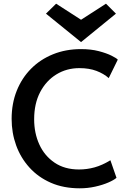

<svg xmlns="http://www.w3.org/2000/svg" viewBox="-20 -1013 689 1040"><path d="M412 7Q324 7 255.5 -23Q187 -53 139.5 -105.5Q92 -158 67.5 -225.5Q43 -293 43 -369Q43 -452 70.5 -521Q98 -590 148 -640.5Q198 -691 267 -719Q336 -747 419 -747Q473 -747 515 -736Q557 -725 584 -711.5Q611 -698 618 -690L569 -590Q542 -614 502.5 -629Q463 -644 410 -644Q341 -644 285.5 -610Q230 -576 197.5 -514Q165 -452 165 -367Q165 -292 193 -230.5Q221 -169 275.5 -132Q330 -95 408 -95Q451 -95 492.5 -106.5Q534 -118 578 -145L611 -50Q598 -38 567 -24.5Q536 -11 495.5 -2Q455 7 412 7ZM419 -785 229 -939 284 -993 419 -906 554 -993 608 -939Z"/></svg>

Font: Alata
Style: Regular
Weight: 400
Designer: Spyros Zevelakis, Eben Sorkin
Foundry: Spyros Zevelakis
Version: Version 1.005; ttfautohint (v1.8.4.7-5d5b)